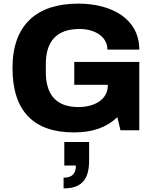

<svg xmlns="http://www.w3.org/2000/svg" viewBox="-20 -719 855 1060"><path d="M388 12C492 12 567 -15 628 -72L645 0H749V-377H390V-251H575V-246C575 -171 504 -128 413 -128C293 -128 233 -193 233 -321V-366C233 -492 294 -559 419 -559C502 -559 573 -518 573 -445H749C749 -615 597 -699 412 -699C182 -699 49 -581 49 -344C49 -104 167 12 388 12ZM331 321C423 321 472 280 472 168V65H335V195H399C399 238 380 262 331 262Z"/></svg>

Font: Archivo ExtraBold
Style: Regular
Weight: 800
Designer: Hector Gatti
Foundry: Omnibus-Type
Version: Version 2.001